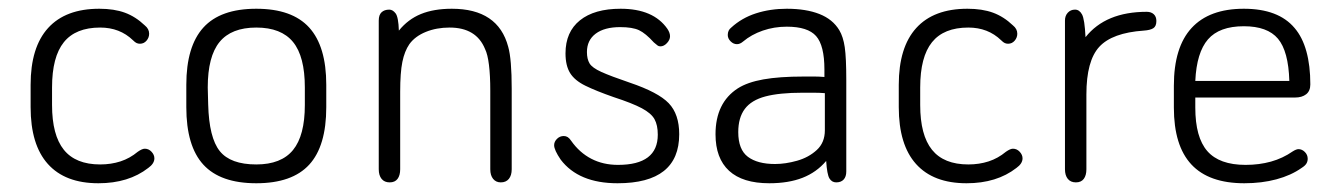

<svg xmlns="http://www.w3.org/2000/svg" viewBox="-20 -409 3061 439"><path d="M50 -215V-164Q50 -78 89.5 -34Q129 10 205 10Q274 10 319 -25Q333 -35 333 -47Q333 -55 326.5 -62Q320 -69 311 -69Q305 -69 295 -62Q277 -47 255.5 -40Q234 -33 209 -33Q153 -33 126 -66.5Q99 -100 99 -169V-209Q99 -279 126 -312.5Q153 -346 209 -346Q254 -346 284 -317Q289 -312 292.5 -310.5Q296 -309 300 -309Q309 -309 315 -316Q321 -323 321 -332Q321 -343 311 -351Q290 -371 265.5 -380Q241 -389 207 -389Q130 -389 90 -345Q50 -301 50 -215Z M406 -215V-164Q406 -75 445 -32.5Q484 10 566 10Q648 10 687 -32.5Q726 -75 726 -164V-215Q726 -303 687 -346Q648 -389 566 -389Q484 -389 445 -346Q406 -303 406 -215ZM677 -209V-169Q677 -99 650 -66Q623 -33 566 -33Q507 -33 482.5 -63.5Q458 -94 456 -170L455 -209Q455 -280 482 -313Q509 -346 566 -346Q623 -346 650 -313Q677 -280 677 -209Z M892 -339Q891 -370 884.5 -378.5Q878 -387 870 -387Q859 -387 852.5 -381Q846 -375 846 -362V-22Q846 -8 852.5 0Q859 8 871 8Q883 8 889 0Q895 -8 895 -22V-199Q895 -243 900 -267.5Q905 -292 916 -308Q929 -326 953.5 -336Q978 -346 1008 -346Q1069 -346 1089 -297Q1095 -285 1098 -260.5Q1101 -236 1101 -202V-22Q1101 -8 1107.5 0Q1114 8 1125 8Q1137 8 1143.5 0Q1150 -8 1150 -22V-206Q1150 -240 1148 -264Q1146 -288 1142 -302Q1119 -389 1013 -389Q972 -389 942.5 -377Q913 -365 892 -339Z M1392 10Q1533 10 1533 -102Q1533 -148 1509 -173Q1485 -198 1420 -220Q1376 -235 1355 -244.5Q1334 -254 1328 -264Q1322 -274 1322 -290Q1322 -317 1342 -332Q1362 -347 1398 -347Q1426 -347 1441 -340Q1456 -333 1475 -312Q1481 -307 1483.5 -305Q1486 -303 1490 -303Q1498 -303 1505 -310.5Q1512 -318 1512 -326Q1512 -334 1506 -343Q1474 -389 1399 -389Q1339 -389 1306 -362.5Q1273 -336 1273 -287Q1273 -259 1283.5 -242Q1294 -225 1318.5 -213Q1343 -201 1383 -187Q1426 -173 1447.5 -161.5Q1469 -150 1476.5 -136.5Q1484 -123 1484 -101Q1484 -32 1393 -32Q1359 -32 1332 -46Q1305 -60 1286 -87Q1282 -93 1278 -95.5Q1274 -98 1269 -98Q1260 -98 1253.5 -91.5Q1247 -85 1247 -77Q1247 -66 1262 -44Q1303 10 1392 10Z M1865 -233Q1852 -234 1843.5 -234Q1835 -234 1829.5 -234Q1824 -234 1817 -234Q1762 -234 1725.5 -227.5Q1689 -221 1667 -207Q1616 -174 1616 -102Q1616 -47 1647 -18.5Q1678 10 1739 10Q1783 10 1815 -2.5Q1847 -15 1869 -41Q1871 -10 1876.5 -1Q1882 8 1892 8Q1903 8 1909 1.5Q1915 -5 1915 -17V-226Q1915 -277 1911.5 -301Q1908 -325 1899 -340Q1884 -365 1853.5 -377Q1823 -389 1779 -389Q1741 -389 1708.5 -378.5Q1676 -368 1652 -346Q1644 -340 1644 -329Q1644 -321 1650.5 -314.5Q1657 -308 1665 -308Q1672 -308 1679 -314Q1698 -330 1724 -339Q1750 -348 1779 -348Q1827 -348 1846 -326.5Q1865 -305 1865 -250ZM1866 -196V-111Q1866 -83 1847.5 -66Q1829 -49 1802.5 -41.5Q1776 -34 1752 -34Q1712 -34 1690 -50.5Q1668 -67 1668 -107Q1668 -140 1683 -160Q1698 -180 1730 -188.5Q1762 -197 1815 -197Q1827 -197 1840.5 -197Q1854 -197 1866 -196Z M2035 -215V-164Q2035 -78 2074.5 -34Q2114 10 2190 10Q2259 10 2304 -25Q2318 -35 2318 -47Q2318 -55 2311.5 -62Q2305 -69 2296 -69Q2290 -69 2280 -62Q2262 -47 2240.5 -40Q2219 -33 2194 -33Q2138 -33 2111 -66.5Q2084 -100 2084 -169V-209Q2084 -279 2111 -312.5Q2138 -346 2194 -346Q2239 -346 2269 -317Q2274 -312 2277.5 -310.5Q2281 -309 2285 -309Q2294 -309 2300 -316Q2306 -323 2306 -332Q2306 -343 2296 -351Q2275 -371 2250.5 -380Q2226 -389 2192 -389Q2115 -389 2075 -345Q2035 -301 2035 -215Z M2462 -324Q2460 -365 2454 -376Q2448 -387 2438 -387Q2428 -387 2421.5 -380Q2415 -373 2415 -362V-22Q2415 -8 2421.5 0Q2428 8 2440 8Q2452 8 2458 0Q2464 -8 2464 -22V-193Q2464 -270 2493.5 -302Q2523 -334 2595 -339Q2610 -340 2617 -344.5Q2624 -349 2624 -361Q2624 -371 2618 -376.5Q2612 -382 2602 -382Q2508 -382 2462 -324Z M2713 -186H2941Q2957 -186 2966.5 -193.5Q2976 -201 2976 -216Q2976 -259 2967 -291.5Q2958 -324 2940 -345Q2903 -389 2824 -389Q2745 -389 2704.5 -345Q2664 -301 2664 -213V-163Q2664 -76 2704 -33Q2744 10 2825 10Q2865 10 2898.5 1Q2932 -8 2956 -25Q2964 -30 2967 -35Q2970 -40 2970 -46Q2970 -55 2963.5 -61.5Q2957 -68 2949 -68Q2944 -68 2936 -63Q2913 -47 2886 -39.5Q2859 -32 2828 -32Q2768 -32 2740.5 -63.5Q2713 -95 2713 -163ZM2928 -224H2713Q2716 -289 2742 -319Q2768 -349 2824 -349Q2878 -349 2902 -320.5Q2926 -292 2928 -224Z"/></svg>

Font: Beiruti Light
Style: Regular
Weight: 300
Designer: Arlette Boutros
Foundry: Boutros
Version: Version 1.41